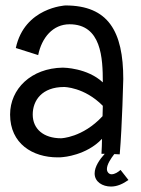

<svg xmlns="http://www.w3.org/2000/svg" viewBox="-20 -564 516 704"><path d="M451 96 422 59C413 67 401 75 389 75C379 75 372 66 372 56C372 39 386 18 399 1L419 2C428 -104 432 -274 432 -274C432 -449 377 -544 220 -544C220 -544 70 -537 38 -388L120 -362C133 -426 174 -475 235 -475C352 -475 357 -351 357 -262C300 -315 214 -316 210 -316C94 -314 17 -238 17 -144C17 -37 100 13 191 13C198 13 204 13 211 12C211 12 297 6 354 -55C354 -37 353 -19 352 0H364C345 21 327 47 327 72C327 103 356 120 387 120C410 120 431 110 451 96ZM356 -138C283 -59 204 -57 204 -57C140 -57 100 -91 100 -144C100 -196 134 -245 215 -245C215 -245 289 -245 357 -176C357 -164 356 -151 356 -138Z"/></svg>

Font: Englebert
Style: Regular
Weight: 400
Designer: Astigmatic (AOETI)
Foundry: Astigmatic (AOETI)
Version: Version 1.000